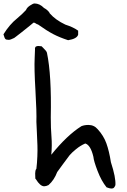

<svg xmlns="http://www.w3.org/2000/svg" viewBox="-144 -1066 731 1108"><path d="M498 22Q490 22 471 15Q441 -22 419 -79.5Q397 -137 395 -161Q379 -229 348 -238Q320 -226 294.5 -205Q269 -184 257.5 -170Q246 -156 219.5 -119Q193 -82 186 -73Q169 -27 136 2Q122 9 111 9Q88 9 63 -32Q60 -35 60 -35Q60 -38 59.5 -48.5Q59 -59 59 -65.5Q59 -72 60.5 -80Q62 -88 66 -92Q70 -125 71.5 -163Q73 -201 72 -226.5Q71 -252 69 -298Q67 -344 66 -363Q68 -418 60.5 -544.5Q53 -671 56 -729L58 -781Q57 -787 59 -791.5Q61 -796 63.5 -797.5Q66 -799 71 -800Q76 -801 79.5 -800.5Q83 -800 89 -799.5Q95 -799 96 -799Q97 -798 105 -790Q113 -782 119.5 -774.5Q126 -767 127 -761Q154 -633 149 -389Q149 -326 153 -277Q157 -228 152 -173Q243 -286 326 -338Q344 -345 366 -345Q399 -345 420 -320Q454 -283 470 -238.5Q486 -194 496 -130Q525 -41 522 2Q522 3 520 7Q518 11 517 12.5Q516 14 513.5 17Q511 20 507 21Q503 22 498 22ZM-124 -868Q-88 -926 -45 -960Q-12 -988 6 -1008Q11 -1022 29 -1034Q47 -1046 55 -1046Q85 -1046 110 -1020Q129 -1010 140 -995L143 -989Q176 -951 233 -924Q280 -909 307 -889V-866Q300 -842 249 -834Q200 -850 163.5 -869Q127 -888 75 -925Q70 -925 62 -931Q56 -935 53 -935H49L26 -916L-19 -880L-50 -856L-62 -847Q-84 -836 -93 -836Q-108 -836 -113 -841Q-118 -846 -124 -868Z"/></svg>

Font: Excalifont
Style: Regular
Weight: 400
Designer: Your Own Font Foundry (Virgil); Ján Filípek / DizajnDesign (Excalifont, modifications)
Foundry: Your Own Font Foundry (Virgil); Ján Filípek / DizajnDesign (Excalifont, modifications)
Version: Version 1.000;Glyphs 3.2 (3227)